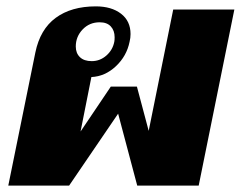

<svg xmlns="http://www.w3.org/2000/svg" viewBox="-20 -583 756 603"><path d="M91 -418Q106 -491 155 -527Q204 -563 281 -563Q330 -563 360 -540Q390 -517 390 -476Q390 -464 387 -452Q378 -407 344 -375Q310 -343 267 -341L233 -170L328 -311H410L447 -172L524 -553H716L604 0H411L351 -226L197 0H6ZM339 -452Q340 -457 340 -466Q340 -487 328 -500Q316 -513 293 -513Q261 -513 239.5 -490.5Q218 -468 218 -437Q218 -416 231 -403.5Q244 -391 268 -391Q294 -391 314 -408.5Q334 -426 339 -452Z"/></svg>

Font: Taviraj Black
Style: Italic
Weight: 900
Italic angle: -12°
Designer: Katatrad Team
Foundry: CadsonDemak
Version: Version 1.001